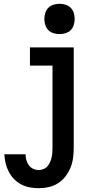

<svg xmlns="http://www.w3.org/2000/svg" viewBox="-20 -770 540 1013"><path d="M184 223Q160 223 136.5 218.5Q113 214 92 203Q71 192 54 174.5Q37 157 26 135.5Q15 114 9.5 90.5Q4 67 3 44H115Q115 59 119 74Q123 89 132 101.5Q141 114 155 120.5Q169 127 184 127Q197 127 209.5 122Q222 117 230.5 107Q239 97 244 85.5Q249 74 252 61.5Q255 49 256 36Q257 23 257 10V-424H138V-520H369V10Q369 37 365.5 63.5Q362 90 352 114.5Q342 139 325.5 160.5Q309 182 286.5 196.5Q264 211 237.5 217Q211 223 184 223ZM294 -590Q278 -590 262 -595Q246 -600 235 -611Q224 -622 219 -638Q214 -654 214 -670Q214 -686 219 -702Q224 -718 235 -729Q246 -740 262 -745Q278 -750 294 -750Q310 -750 326 -745Q342 -740 353 -729Q364 -718 369 -702Q374 -686 374 -670Q374 -654 369 -638Q364 -622 353 -611Q342 -600 326 -595Q310 -590 294 -590Z"/></svg>

Font: Iosevka Julsh Curly
Style: Bold
Weight: 700
Designer: Belleve Invis
Foundry: Belleve Invis
Version: Version 15.0.2; ttfautohint (v1.8.4)